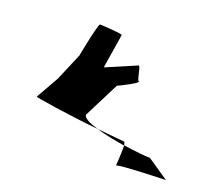

<svg xmlns="http://www.w3.org/2000/svg" viewBox="-96 -703 955 826"><g transform="rotate(20 381.5 -289.5)"><path d="M82 -178C80 -176 224 -152 376 -137C335 -149 307 -163 308 -178L390 -340C399 -344 482 -384 472 -390C462 -396 457 -459 448 -454L310 -395C316 -432 335 -552 335 -552C336 -558 240 -563 232 -563C224 -563 195 -413 194 -407L141 -282ZM376 -137C411 -126 462 -116 507 -109C506 -118 503 -125 501 -125C501 -125 447 -130 376 -137ZM507 -110C509 -79 503 -9 504 -16C505 -25 733 -31 727 -31L630 -97C611 -97 561 -102 507 -110Z"/></g></svg>

Font: Ampere
Style: SCUltExtIta
Weight: 400
Version: Version 1